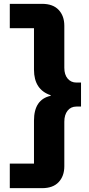

<svg xmlns="http://www.w3.org/2000/svg" viewBox="-20 -813 466 1000"><path d="M315 -679V-460Q315 -424 332.5 -403.5Q350 -383 378 -383H402V-258H378Q349 -258 332 -236.5Q315 -215 315 -179V53Q315 104 285.5 135.5Q256 167 199 167H31V39H157V-185Q157 -295 244 -314V-317Q157 -346 157 -450V-666H31V-793H199Q256 -793 285.5 -761.5Q315 -730 315 -679Z"/></svg>

Font: Mona Sans ExtraBold
Style: Regular
Weight: 800
Designer: Deni Anggara
Foundry: GitHub
Version: Version 2.000